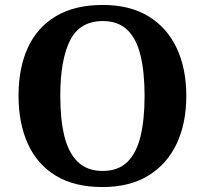

<svg xmlns="http://www.w3.org/2000/svg" viewBox="-20 -745 827 775"><path d="M394.2 10Q280.1 10 204.9 -36Q129.6 -82 92.2 -165Q54.8 -248 54.8 -359Q54.8 -470 92.2 -552Q129.6 -634 205.4 -679.5Q281.2 -725 395.2 -725Q503.7 -725 578.8 -679.5Q653.8 -634 692.9 -551.5Q732 -469 732 -358Q732 -247 692.9 -164.5Q653.8 -82 578.4 -36Q503 10 394.2 10ZM394.2 -55Q456.8 -55 493.9 -91.2Q531 -127.4 547.3 -194.9Q563.6 -262.5 563.6 -358Q563.6 -453.5 547.2 -521.2Q530.9 -588.9 493.9 -624.4Q456.8 -660 395.2 -660Q301.3 -660 262.3 -580.9Q223.3 -501.8 223.3 -358Q223.3 -262.5 240 -194.9Q256.8 -127.4 294.5 -91.2Q332.2 -55 394.2 -55Z"/></svg>

Font: Noto Serif Sinhala
Style: Regular
Weight: 400
Designer: Jelle Bosma - Monotype Design Team
Foundry: Monotype Imaging Inc.
Version: Version 2.006